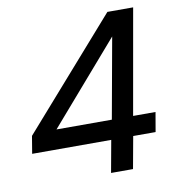

<svg xmlns="http://www.w3.org/2000/svg" viewBox="-79 -772 782 844"><g transform="rotate(-10 312.0 -350.0)"><path d="M349 0 375 -143H22L35 -221L456 -700H571L488 -230H588L573 -143H473L447 0ZM146 -230H393L458 -590Z"/></g></svg>

Font: DM Sans 12pt Medium
Style: Italic
Weight: 500
Italic angle: -10°
Version: Version 4.004;gftools[0.9.30]